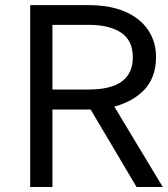

<svg xmlns="http://www.w3.org/2000/svg" viewBox="-20 -731 657 751"><path d="M327.6 -710.9Q386.2 -710.9 434.1 -697.8Q481.9 -684.6 517.1 -658Q552.2 -631.3 571.3 -592.8Q590.3 -555.2 590.3 -506.8Q590.3 -466.3 577.6 -433.1Q564.9 -399.9 542 -377.2Q519 -354.5 490.7 -339.1Q462.4 -323.7 427.2 -314L616.7 0.5H514.2L334.5 -302.7H185.1V0.5H98.1V-710.9ZM499.5 -506.8Q499.5 -572.8 453.6 -603.3Q407.7 -633.8 327.6 -633.8H185.1V-380.9H327.6Q499.5 -380.9 499.5 -506.8Z"/></svg>

Font: Meera Inimai
Style: Regular
Weight: 400
Version: 2.0.0+20160526